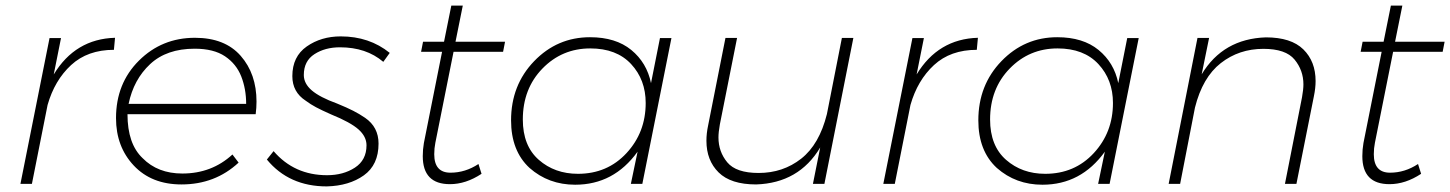

<svg xmlns="http://www.w3.org/2000/svg" viewBox="-20 -657 5182 686"><path d="M94 0H53L157 -521H198L172 -391Q249 -518 391 -522L387 -479Q293 -479 234 -424.5Q175 -370 150 -282Z M628.5 2Q521.5 2 458 -65.5Q394.5 -133 394.5 -235Q394.5 -359 476.5 -440.5Q558.5 -522 676.5 -522Q783.5 -522 840 -457.5Q896.5 -393 896.5 -294Q896.5 -272 893.5 -249H435.5Q435.5 -143 489.5 -92Q543.5 -37 631.5 -37Q736.5 -37 810.5 -105L832.5 -76Q748.5 2 628.5 2ZM859.5 -286Q859.5 -339 842 -383.8Q824.5 -428.5 784 -455.8Q743.5 -483 675.5 -483Q575.5 -483 516.5 -428Q457.5 -373 439.5 -286Z M1147.5 9Q1012.5 9 933.5 -87L957.5 -117Q1031.5 -31 1148.5 -31Q1206.5 -31 1248 -58Q1289.5 -85 1289.5 -138Q1289.5 -169 1261 -194.5Q1232.5 -220 1163.5 -248Q1128.5 -263.5 1109.2 -273.8Q1090 -284 1072.5 -297Q1024.5 -328 1024.5 -385Q1024.5 -455 1076 -491Q1127.5 -527 1197.5 -527Q1299.5 -527 1372.5 -468L1349.5 -436Q1288.5 -488 1194.5 -488Q1141.5 -488 1103.5 -463.5Q1065.5 -439 1065.5 -389Q1065.5 -358.5 1094 -334Q1122.5 -309.5 1184.5 -287Q1220 -272.5 1242 -261.2Q1264 -250 1284.5 -236Q1332.5 -203 1332.5 -144Q1332.5 -68 1280 -30.5Q1227.5 7 1147.5 9Z M1587.5 1Q1490.5 1 1490.5 -99Q1490.5 -123 1494.5 -146L1559.5 -472H1484.5L1491.5 -508H1566.5L1592.5 -637H1633.5L1607.5 -508H1784.5L1777.5 -472H1600.5L1535.5 -147Q1531.5 -127 1531.5 -106Q1531.5 -40 1589.5 -40Q1642.5 -40 1689.5 -71L1700.5 -36Q1644.5 1 1587.5 1Z M2035 3Q1940 3 1872 -57Q1806 -118 1806 -227Q1806 -353 1888.5 -438.5Q1971 -524 2088 -524Q2180 -524 2235.5 -478.5Q2291 -433 2306 -360L2338 -521H2379L2275 0H2234L2258 -115Q2173 3 2035 3ZM2045 -36Q2150 -36 2218.5 -110Q2287 -184 2287 -289Q2287 -372 2235 -428Q2183 -484 2089 -484Q1988 -484 1918 -412Q1848 -340 1848 -230Q1848 -136 1905 -86Q1962 -36 2045 -36Z M2681.5 2Q2591 2 2547.5 -41Q2504 -84 2504 -154Q2504 -180.5 2510 -208.5L2572 -521.5H2613.5L2552 -212.5Q2547 -184.5 2547 -166Q2547 -115 2578.5 -77Q2610 -39 2690.5 -39Q2777.5 -39 2842.5 -90Q2907.5 -141 2934.5 -249.5L2988 -521.5H3029L2925.5 0H2884.5L2910.5 -130Q2834.5 -3 2681.5 2Z M3177 0H3136L3240 -521H3281L3255 -391Q3332 -518 3474 -522L3470 -479Q3376 -479 3317 -424.5Q3258 -370 3233 -282Z M3704.5 3Q3609.5 3 3541.5 -57Q3475.5 -118 3475.5 -227Q3475.5 -353 3558 -438.5Q3640.5 -524 3757.5 -524Q3849.5 -524 3905 -478.5Q3960.5 -433 3975.5 -360L4007.5 -521H4048.5L3944.5 0H3903.5L3927.5 -115Q3842.5 3 3704.5 3ZM3714.5 -36Q3819.5 -36 3888 -110Q3956.5 -184 3956.5 -289Q3956.5 -372 3904.5 -428Q3852.5 -484 3758.5 -484Q3657.5 -484 3587.5 -412Q3517.5 -340 3517.5 -230Q3517.5 -136 3574.5 -86Q3631.5 -36 3714.5 -36Z M4612 0H4571L4632 -309.5Q4637 -337.5 4637 -355.5Q4637 -405.5 4605.5 -444Q4574 -482.5 4494 -482.5Q4407 -482.5 4341.8 -431.5Q4276.5 -380.5 4249.5 -272.5L4196.5 0H4155.5L4258.5 -521.5H4300L4273.5 -391.5Q4350 -518.5 4503 -523.5Q4593 -523.5 4636.8 -480.5Q4680.5 -437.5 4680.5 -367.5Q4680.5 -342.5 4674.5 -313.5Z M4944.5 1Q4847.5 1 4847.5 -99Q4847.5 -123 4851.5 -146L4916.5 -472H4841.5L4848.5 -508H4923.5L4949.5 -637H4990.5L4964.5 -508H5141.5L5134.5 -472H4957.5L4892.5 -147Q4888.5 -127 4888.5 -106Q4888.5 -40 4946.5 -40Q4999.5 -40 5046.5 -71L5057.5 -36Q5001.5 1 4944.5 1Z"/></svg>

Font: Argentum Sans ExtraLight
Style: Italic
Weight: 200
Italic angle: -11°
Designer: Julieta Ulanovsky (font), Cristiano Sobral (main changes and remaster)
Foundry: Julieta Ulanovsky (font), Cristiano Sobral (main changes and remaster)
Version: Version 2.007;June 15, 2022;FontCreator 14.0.0.2814 64-bit; 